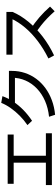

<svg xmlns="http://www.w3.org/2000/svg" viewBox="1054 -1906 893 3040"><g transform="rotate(-90 1500.0 -385.5)"><path d="M90 -10V-105H445V-615H110V-710H890V-615H555V-105H910V-10Z M1172 -55Q1309 -69 1422 -118.5Q1535 -168 1617.5 -246.5Q1700 -325 1745 -426.5Q1790 -528 1790 -645L1835 -595H1353V-690H1898V-645Q1898 -535 1865.5 -437Q1833 -339 1772 -257Q1711 -175 1625.5 -112.5Q1540 -50 1433.5 -10.5Q1327 29 1203 41ZM1040 -397Q1119 -451 1187.5 -518.5Q1256 -586 1309 -661.5Q1362 -737 1392 -812L1498 -793Q1466 -703 1410.5 -619.5Q1355 -536 1279 -461.5Q1203 -387 1108 -324Z M2095 -65Q2246 -140 2369 -233Q2492 -326 2583 -433.5Q2674 -541 2728 -658L2759 -633H2155V-730H2832V-633Q2776 -503 2675.5 -381Q2575 -259 2440 -155.5Q2305 -52 2143 25ZM2842 34Q2785 -31 2729.5 -84Q2674 -137 2615 -183.5Q2556 -230 2488 -273L2557 -349Q2658 -284 2745.5 -208.5Q2833 -133 2916 -39Z"/></g></svg>

Font: M PLUS 2 Thin Medium
Style: Regular
Weight: 500
Version: Version 1.001